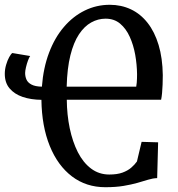

<svg xmlns="http://www.w3.org/2000/svg" viewBox="-20 -771 742 802"><path d="M640.5 -176.5 636.5 -27Q619 -26.5 599.2 -20.5Q579.5 -14.5 554.2 -7.2Q529 0 496.2 5.5Q463.5 11 420 11Q340 11 280.5 -34.2Q221 -79.5 187.8 -161.5Q154.5 -243.5 153 -354Q109 -354.5 74.5 -366.2Q40 -378 20 -401.8Q0 -425.5 0 -462.5Q0 -481.5 5.5 -500.2Q11 -519 18.5 -532.5Q26 -546 31.5 -549.5L106 -537Q102 -532 97 -518.5Q92 -505 88.5 -490Q85 -475 85 -466Q85 -451.5 90.5 -438.8Q96 -426 111.5 -417.8Q127 -409.5 155 -409Q161 -487.5 184.8 -550.5Q208.5 -613.5 246.8 -658.2Q285 -703 334 -727Q383 -751 438.5 -751Q486.5 -751 526.8 -732Q567 -713 596.5 -675.5Q626 -638 642.5 -583.2Q659 -528.5 660 -457Q660 -436.5 659.2 -417.5Q658.5 -398.5 657 -382.5Q655.5 -366.5 653 -354.5H259Q259.5 -292 271.2 -235.5Q283 -179 305.2 -135.2Q327.5 -91.5 360.5 -66.8Q393.5 -42 436.5 -42Q469.5 -42 491.5 -50Q513.5 -58 528 -70.5Q542.5 -83 552 -96.5L571.5 -178.5ZM258.5 -409H549Q550.5 -417 551.2 -425.5Q552 -434 552.2 -443Q552.5 -452 552.5 -461Q552 -501.5 544.8 -542.2Q537.5 -583 522 -617.2Q506.5 -651.5 481.8 -672.2Q457 -693 421 -693Q389.5 -693 361 -677.2Q332.5 -661.5 310 -627.8Q287.5 -594 274 -539.8Q260.5 -485.5 258.5 -409Z"/></svg>

Font: Merriweather 24pt SemiCondensed
Style: Regular
Weight: 400
Width: 4
Designer: Eben Sorkin
Foundry: Eben Sorkin
Version: Version 2.100